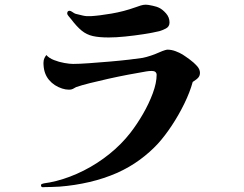

<svg xmlns="http://www.w3.org/2000/svg" viewBox="-20 -756 1040 820"><path d="M834 -445Q834 -434 828 -426Q822 -418 803 -406Q791 -362 767 -313Q743 -264 713.5 -219.5Q684 -175 655 -143Q621 -106 577.5 -74Q534 -42 481 -18Q424 7 361.5 21.5Q299 36 235 41Q218 42 201 42.5Q184 43 174 43Q170 43 163 43.5Q156 44 155 36Q155 31 159.5 29.5Q164 28 168 27Q192 24 220 17Q279 2 337.5 -27.5Q396 -57 447.5 -98.5Q499 -140 537 -189Q565 -225 590.5 -269Q616 -313 632.5 -357.5Q649 -402 649 -437Q648 -453 628 -453Q623 -453 616.5 -452.5Q610 -452 605 -451Q569 -445 527 -437Q485 -429 442.5 -419.5Q400 -410 364 -401Q328 -392 305 -384Q298 -380 291.5 -376.5Q285 -373 275 -373Q260 -373 245 -378Q211 -389 189.5 -414.5Q168 -440 166 -478Q165 -486 166.5 -497Q168 -508 178 -521Q189 -508 210.5 -499.5Q232 -491 255 -487Q278 -483 292 -483Q317 -483 359.5 -486Q402 -489 448.5 -493Q495 -497 533.5 -501.5Q572 -506 590 -509Q605 -512 624.5 -518.5Q644 -525 652 -529Q660 -533 673.5 -538Q687 -543 694 -544Q712 -544 729.5 -537.5Q747 -531 760 -523Q774 -514 791.5 -501Q809 -488 821.5 -474Q834 -460 834 -445ZM704 -660Q704 -642 688 -634Q672 -626 661 -623Q632 -616 593 -610Q554 -604 514.5 -600Q475 -596 444 -596Q403 -596 376.5 -602Q350 -608 329 -625Q308 -642 283 -675Q279 -680 273 -687Q267 -694 267 -698Q267 -710 277 -710Q282 -710 289.5 -704.5Q297 -699 303 -697Q320 -693 334 -689.5Q348 -686 368 -687Q403 -689 456 -698Q509 -707 559 -725Q570 -729 581 -732.5Q592 -736 603 -736Q612 -736 632 -731.5Q652 -727 659 -723Q674 -716 689 -699Q704 -682 704 -660Z"/></svg>

Font: Kaisei Tokumin
Style: Bold
Weight: 700
Designer: Font-Kai, 金井和夫
Foundry: KAZUO KANAI
Version: Version 5.003